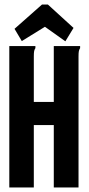

<svg xmlns="http://www.w3.org/2000/svg" viewBox="-20 -826 390 846"><path d="M21 -623H136V-614Q132 -608 130.5 -601Q129 -594 129 -577V-377H217V-623H333V-614Q329 -608 327.5 -601Q326 -594 326 -577V0H217V-275H129V0H21ZM76 -645 44 -699 165 -806H191L304 -703L268 -644L178 -708Z"/></svg>

Font: Inconsolata ExtraCondensed Black
Style: Regular
Weight: 900
Width: 2
Monospace: yes
Designer: Raph Levien, Cyreal, Brenton Simpson
Foundry: Raph Levien, Cyreal, Google
Version: Version 3.001; ttfautohint (v1.8.2.53-6de2)